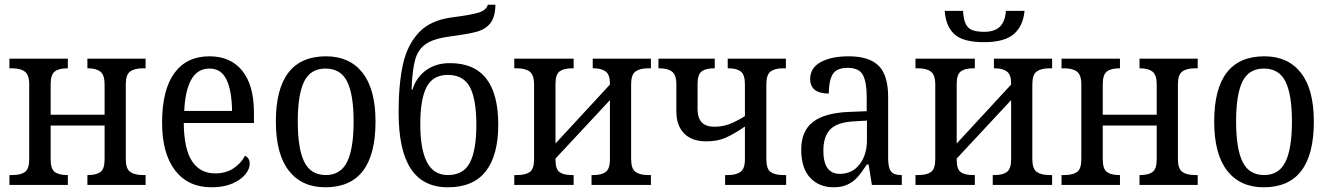

<svg xmlns="http://www.w3.org/2000/svg" viewBox="-20 -785 5646 815"><path d="M20 -42H32Q68 -42 86 -55Q104 -68 104 -109V-427Q104 -467 85.5 -481Q67 -495 32 -495H20V-536H268V-495H265Q230 -495 212.5 -481.5Q195 -468 195 -428V-298H424V-427Q424 -467 406 -481Q388 -495 354 -495H351V-536H598V-495H587Q551 -495 532.5 -481.5Q514 -468 514 -428V-109Q514 -69 532.5 -55.5Q551 -42 587 -42H598V0H351V-42H354Q389 -42 406.5 -55Q424 -68 424 -109V-252H195V-109Q195 -68 212.5 -55Q230 -42 265 -42H268V0H20Z M668 -264Q668 -403 720 -474.5Q772 -546 869 -546Q959 -546 1008.5 -484.5Q1058 -423 1058 -306V-263H760Q761 -153 795 -101Q829 -49 894 -49Q938 -49 970.5 -70Q1003 -91 1020 -124Q1040 -114 1040 -90Q1040 -68 1021.5 -45Q1003 -22 966.5 -6Q930 10 878 10Q778 10 723 -62Q668 -134 668 -264ZM965 -314Q964 -400 941.5 -447Q919 -494 869 -494Q819 -494 792.5 -448Q766 -402 762 -314Z M1151 -269Q1151 -546 1364 -546Q1464 -546 1519 -476Q1574 -406 1574 -269Q1574 10 1361 10Q1261 10 1206 -60.5Q1151 -131 1151 -269ZM1481 -269Q1481 -384 1453.5 -439Q1426 -494 1362 -494Q1298 -494 1271 -439Q1244 -384 1244 -269Q1244 -154 1271.5 -98Q1299 -42 1363 -42Q1426 -42 1453.5 -98Q1481 -154 1481 -269Z M1672 -308Q1672 -429 1690.5 -512Q1709 -595 1758 -647Q1807 -699 1897 -711Q1976 -721 2010 -731Q2044 -741 2051 -765H2083Q2082 -712 2061 -686Q2040 -660 2002.5 -650Q1965 -640 1888 -630Q1821 -621 1788 -598.5Q1755 -576 1742.5 -532.5Q1730 -489 1727 -405H1731Q1746 -455 1787.5 -486Q1829 -517 1890 -517Q2095 -517 2095 -256Q2095 -126 2042 -58Q1989 10 1881 10Q1776 10 1724 -68.5Q1672 -147 1672 -308ZM2002 -255Q2002 -364 1974.5 -415.5Q1947 -467 1881 -467Q1817 -467 1790.5 -415Q1764 -363 1764 -258Q1764 -151 1792.5 -96.5Q1821 -42 1881 -42Q1947 -42 1974.5 -94.5Q2002 -147 2002 -255Z M2163 -42H2175Q2211 -42 2229 -55Q2247 -68 2247 -109V-426Q2247 -467 2228.5 -481Q2210 -495 2175 -495H2163V-536H2415V-495H2407Q2373 -495 2355.5 -482Q2338 -469 2338 -430V-176L2569 -426V-431Q2569 -468 2551 -481.5Q2533 -495 2500 -495H2496V-536H2743V-495H2731Q2696 -495 2677.5 -481.5Q2659 -468 2659 -427V-110Q2659 -69 2677.5 -55.5Q2696 -42 2731 -42H2743V0H2491V-42H2500Q2534 -42 2551.5 -55.5Q2569 -69 2569 -108V-360L2338 -112V-106Q2338 -67 2355 -54.5Q2372 -42 2406 -42H2415V0H2163Z M3058 -42H3070Q3105 -42 3123.5 -55.5Q3142 -69 3142 -109V-248Q3096 -216 3060.5 -200.5Q3025 -185 2978 -185Q2917 -185 2884 -218.5Q2851 -252 2851 -312V-427Q2851 -467 2832.5 -481Q2814 -495 2779 -495H2775V-536H3014V-495H3011Q2976 -495 2958.5 -482Q2941 -469 2941 -429V-322Q2941 -247 3012 -247Q3045 -247 3074 -257.5Q3103 -268 3142 -292V-427Q3142 -468 3124.5 -481.5Q3107 -495 3073 -495H3069V-536H3316V-495H3304Q3269 -495 3251 -481.5Q3233 -468 3233 -428V-109Q3233 -68 3251 -55Q3269 -42 3305 -42H3317V0H3058Z M3381 -150Q3381 -229 3431 -267.5Q3481 -306 3585 -310L3659 -313V-373Q3659 -436 3643 -466.5Q3627 -497 3578 -497Q3531 -497 3514.5 -469.5Q3498 -442 3498 -388Q3419 -388 3419 -450Q3419 -497 3464 -521.5Q3509 -546 3583 -546Q3669 -546 3709.5 -506Q3750 -466 3750 -373V-114Q3750 -73 3762 -57.5Q3774 -42 3805 -42H3808V0H3681L3667 -87H3660Q3636 -51 3619.5 -32.5Q3603 -14 3578.5 -2Q3554 10 3519 10Q3457 10 3419 -30.5Q3381 -71 3381 -150ZM3660 -191V-273L3605 -270Q3534 -266 3504.5 -236Q3475 -206 3475 -145Q3475 -47 3545 -47Q3597 -47 3628.5 -87Q3660 -127 3660 -191Z M3866 -42H3878Q3914 -42 3932 -55Q3950 -68 3950 -109V-426Q3950 -467 3931.5 -481Q3913 -495 3878 -495H3866V-536H4118V-495H4110Q4076 -495 4058.5 -482Q4041 -469 4041 -430V-176L4272 -426V-431Q4272 -468 4254 -481.5Q4236 -495 4203 -495H4199V-536H4446V-495H4434Q4399 -495 4380.5 -481.5Q4362 -468 4362 -427V-110Q4362 -69 4380.5 -55.5Q4399 -42 4434 -42H4446V0H4194V-42H4203Q4237 -42 4254.5 -55.5Q4272 -69 4272 -108V-360L4041 -112V-106Q4041 -67 4058 -54.5Q4075 -42 4109 -42H4118V0H3866ZM3990 -739H4068Q4070 -702 4079.5 -683Q4089 -664 4107.5 -657Q4126 -650 4159 -650Q4200 -650 4223 -670.5Q4246 -691 4250 -739H4329Q4323 -674 4283 -640Q4243 -606 4157 -606Q4069 -606 4032 -639Q3995 -672 3990 -739Z M4486 -42H4498Q4534 -42 4552 -55Q4570 -68 4570 -109V-427Q4570 -467 4551.5 -481Q4533 -495 4498 -495H4486V-536H4734V-495H4731Q4696 -495 4678.5 -481.5Q4661 -468 4661 -428V-298H4890V-427Q4890 -467 4872 -481Q4854 -495 4820 -495H4817V-536H5064V-495H5053Q5017 -495 4998.5 -481.5Q4980 -468 4980 -428V-109Q4980 -69 4998.5 -55.5Q5017 -42 5053 -42H5064V0H4817V-42H4820Q4855 -42 4872.5 -55Q4890 -68 4890 -109V-252H4661V-109Q4661 -68 4678.5 -55Q4696 -42 4731 -42H4734V0H4486Z M5134 -269Q5134 -546 5347 -546Q5447 -546 5502 -476Q5557 -406 5557 -269Q5557 10 5344 10Q5244 10 5189 -60.5Q5134 -131 5134 -269ZM5464 -269Q5464 -384 5436.5 -439Q5409 -494 5345 -494Q5281 -494 5254 -439Q5227 -384 5227 -269Q5227 -154 5254.5 -98Q5282 -42 5346 -42Q5409 -42 5436.5 -98Q5464 -154 5464 -269Z"/></svg>

Font: Noto Serif Narrow
Style: Regular
Weight: 400
Width: 4
Designer: Monotype Design Team
Foundry: Monotype Imaging Inc.
Version: Version 1.001